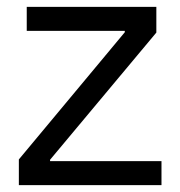

<svg xmlns="http://www.w3.org/2000/svg" viewBox="-20 -540 526 560"><path d="M35 0H451V-70H126V-74L436 -445V-520H58V-450H344V-446L35 -75Z"/></svg>

Font: Fixel Variable
Style: Regular
Weight: 100
Width: 3
Designer: AlfaBravo + MacPaw
Foundry: Kyrylo Tkachov, Marchela Mozhyna, Serhii Makarenko, Maria Weinstein, Zakhar Kryvoshyya
Version: Version 1.211